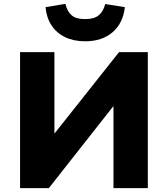

<svg xmlns="http://www.w3.org/2000/svg" viewBox="-20 -975 870 995"><path d="M84 0V-705H262V-285H264L597 -705H746V0H568V-423H566L233 0ZM421 -761Q362 -761 317.5 -782.5Q273 -804 247 -843.5Q221 -883 216 -938L319 -955Q328 -916 351 -896Q374 -876 421 -876Q468 -876 492 -896Q516 -916 525 -954L627 -938Q618 -855 563.5 -808Q509 -761 421 -761Z"/></svg>

Font: Nunito Sans 7pt Black
Style: Regular
Weight: 900
Designer: Vernon Adams
Foundry: Vernon Adams
Version: Version 3.101;gftools[0.9.27]